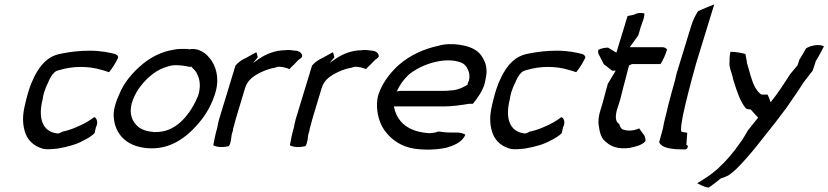

<svg xmlns="http://www.w3.org/2000/svg" viewBox="-20 -683 3775 875"><path d="M122 -302C109 -268 101 -237 93 -202C82 -155 83 -121 92 -88C102 -49 129 -19 173 -6C194 0 222 -4 243 -6C291 -14 331 -26 359 -42C382 -53 397 -63 411 -76L417 -103C430 -125 419 -149 409 -149C384 -130 360 -117 329 -104C309 -95 288 -88 265 -83C259 -80 247 -73 240 -75C170 -84 154 -149 174 -229C175 -240 178 -251 181 -262C186 -277 191 -291 198 -304C207 -326 215 -341 229 -354C236 -360 243 -362 252 -364C282 -373 315 -378 347 -378C410 -378 448 -363 477 -354C492 -372 507 -396 519 -421C519 -427 513 -434 504 -437C479 -443 443 -452 388 -452C343 -452 299 -447 256 -438C198 -427 163 -387 135 -331C131 -322 127 -312 122 -302Z M523 -252C509 -223 497 -185 498 -156C501 -68 563 -7 673 -7C757 -7 825 -53 875 -110C910 -148 938 -192 955 -241C982 -311 969 -366 947 -402C941 -413 934 -419 926 -429C909 -446 879 -466 840 -458C839 -459 838 -460 836 -460H800C789 -460 777 -458 764 -455C716 -447 667 -422 630 -391C585 -354 544 -306 523 -252ZM580 -211C588 -237 599 -260 613 -280C642 -320 680 -356 726 -374C741 -379 760 -386 777 -386C801 -386 825 -383 845 -378C847 -378 849 -379 851 -380C861 -368 873 -361 878 -346C891 -323 896 -288 883 -247C882 -243 879 -239 878 -236C861 -196 834 -154 801 -125C767 -96 735 -81 684 -81C654 -83 626 -91 609 -106C582 -129 568 -164 580 -211Z M982 -151C979 -142 977 -134 975 -125C972 -116 972 -106 969 -97C961 -70 957 -46 952 -21C969 -11 999 -11 1023 -17C1034 -35 1033 -53 1036 -70L1042 -90V-95L1048 -116C1051 -130 1056 -145 1060 -159C1073 -200 1084 -241 1097 -282C1107 -314 1128 -330 1149 -343C1174 -357 1200 -369 1231 -374L1248 -379C1269 -379 1287 -373 1299 -368C1305 -375 1312 -382 1320 -389L1340 -410C1346 -413 1351 -418 1356 -423C1360 -432 1353 -448 1330 -452H1325C1311 -454 1295 -457 1278 -454C1235 -454 1193 -437 1162 -416C1158 -414 1156 -411 1152 -409L1133 -396L1155 -422C1152 -429 1152 -438 1148 -445L1101 -419C1084 -412 1064 -398 1053 -384Z M1331 -151C1328 -142 1326 -134 1324 -125C1321 -116 1321 -106 1318 -97C1310 -70 1306 -46 1301 -21C1318 -11 1348 -11 1372 -17C1383 -35 1382 -53 1385 -70L1391 -90V-95L1397 -116C1400 -130 1405 -145 1409 -159C1422 -200 1433 -241 1446 -282C1456 -314 1477 -330 1498 -343C1523 -357 1549 -369 1580 -374L1597 -379C1618 -379 1636 -373 1648 -368C1654 -375 1661 -382 1669 -389L1689 -410C1695 -413 1700 -418 1705 -423C1709 -432 1702 -448 1679 -452H1674C1660 -454 1644 -457 1627 -454C1584 -454 1542 -437 1511 -416C1507 -414 1505 -411 1501 -409L1482 -396L1504 -422C1501 -429 1501 -438 1497 -445L1450 -419C1433 -412 1413 -398 1402 -384Z M1705 -253C1700 -238 1699 -224 1698 -211C1697 -164 1710 -120 1733 -88C1763 -47 1808 -14 1871 -5C1917 1 1966 0 2011 -9C2047 -19 2086 -34 2101 -69C2093 -74 2080 -79 2065 -79H2036C2015 -79 1995 -81 1978 -84C1968 -79 1953 -77 1939 -76C1840 -81 1789 -127 1775 -198H2002C2043 -198 2081 -204 2118 -210H2135C2155 -234 2181 -270 2190 -307L2195 -334C2197 -345 2198 -355 2197 -365C2196 -392 2186 -411 2174 -429C2155 -457 2119 -473 2073 -479C2043 -484 2005 -483 1977 -474C1914 -461 1850 -432 1801 -390C1792 -383 1783 -374 1775 -365C1745 -333 1720 -297 1705 -253ZM1788 -266C1803 -298 1818 -319 1841 -341C1851 -351 1863 -357 1875 -365C1926 -397 2016 -422 2078 -399C2098 -393 2109 -376 2115 -359C2120 -346 2121 -331 2117 -316L2111 -301L2112 -298C2092 -285 2073 -276 2047 -272L2024 -270C2017 -269 2009 -269 2002 -269H1808C1801 -269 1795 -268 1788 -266Z M2251 -302C2238 -268 2230 -237 2222 -202C2211 -155 2212 -121 2221 -88C2231 -49 2258 -19 2302 -6C2323 0 2351 -4 2372 -6C2420 -14 2460 -26 2488 -42C2511 -53 2526 -63 2540 -76L2546 -103C2559 -125 2548 -149 2538 -149C2513 -130 2489 -117 2458 -104C2438 -95 2417 -88 2394 -83C2388 -80 2376 -73 2369 -75C2299 -84 2283 -149 2303 -229C2304 -240 2307 -251 2310 -262C2315 -277 2320 -291 2327 -304C2336 -326 2344 -341 2358 -354C2365 -360 2372 -362 2381 -364C2411 -373 2444 -378 2476 -378C2539 -378 2577 -363 2606 -354C2621 -372 2636 -396 2648 -421C2648 -427 2642 -434 2633 -437C2608 -443 2572 -452 2517 -452C2472 -452 2428 -447 2385 -438C2327 -427 2292 -387 2264 -331C2260 -322 2256 -312 2251 -302Z M2707 -456C2704 -445 2707 -436 2711 -431L2732 -390L2770 -361H2786C2773 -340 2763 -322 2750 -301C2743 -277 2737 -254 2731 -231C2726 -214 2723 -200 2717 -183C2708 -155 2705 -130 2709 -109C2713 -78 2720 -51 2744 -34C2765 -15 2799 -2 2849 -9C2875 -14 2909 -22 2922 -41C2922 -54 2918 -67 2910 -74L2893 -98C2869 -87 2841 -84 2816 -94C2808 -100 2805 -108 2802 -118C2784 -128 2784 -151 2791 -181L2794 -190C2799 -204 2803 -218 2807 -231L2822 -291C2832 -324 2837 -353 2847 -385L2860 -391H2990C3002 -410 3013 -433 3020 -457C3017 -463 3009 -468 2998 -468H2850L2889 -522L2900 -560L2913 -597C2915 -605 2917 -613 2917 -621C2905 -626 2883 -625 2870 -616L2840 -610C2823 -554 2806 -499 2789 -443L2751 -466C2735 -466 2719 -462 2707 -456Z M3064 -350C3061 -340 3059 -329 3057 -320C3046 -281 3035 -241 3025 -202C3018 -168 3006 -130 3001 -97L2984 -35C2993 -13 3025 -6 3060 -3L3100 -2C3113 0 3121 -21 3108 -23L3112 -78C3102 -79 3093 -81 3085 -83C3081 -104 3088 -130 3092 -156C3100 -192 3108 -228 3118 -266C3130 -310 3140 -352 3153 -396L3235 -663C3215 -655 3189 -645 3161 -632C3149 -613 3137 -589 3130 -565Z M3309 -447C3306 -435 3304 -418 3305 -400L3304 -396C3304 -372 3314 -353 3319 -332C3320 -325 3323 -314 3325 -309C3339 -266 3353 -220 3380 -188C3386 -186 3393 -184 3401 -184L3435 -147C3420 -128 3404 -109 3388 -88C3377 -70 3365 -47 3352 -31C3322 13 3289 51 3251 86C3221 113 3191 132 3157 152C3166 155 3182 168 3209 172C3226 162 3247 144 3265 130C3277 126 3289 122 3300 116C3333 94 3365 57 3392 26C3412 4 3439 -31 3458 -55C3494 -99 3531 -147 3565 -193C3592 -233 3617 -267 3643 -309L3683 -360C3685 -367 3688 -373 3690 -380L3698 -405C3713 -429 3724 -451 3735 -472C3713 -484 3671 -475 3653 -462C3644 -446 3635 -429 3623 -411L3615 -386C3604 -372 3592 -359 3581 -345C3552 -300 3525 -258 3492 -217C3488 -230 3483 -241 3478 -252H3455C3452 -252 3450 -253 3448 -253C3422 -273 3411 -305 3401 -337C3396 -355 3391 -373 3386 -390C3385 -393 3383 -397 3384 -400L3377 -437C3358 -442 3334 -447 3309 -447Z"/></svg>

Font: SolarCharger
Style: 552
Weight: 400
Designer: Mew Too
Foundry: Cannot Into Space Fonts/KineticPlasma Fonts
Version: Version 1.100